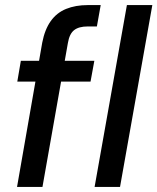

<svg xmlns="http://www.w3.org/2000/svg" viewBox="-20 -735 619 755"><path d="M47 0 146 -567Q156 -619 179.5 -652Q203 -685 240 -700Q277 -715 325 -715H376L361 -631H325Q290 -631 271.5 -616.5Q253 -602 247 -566L147 0ZM48 -414 62 -496H351L336 -414ZM352 0 479 -715H579L452 0Z"/></svg>

Font: DM Sans 28pt Medium
Style: Italic
Weight: 500
Italic angle: -10°
Version: Version 4.004;gftools[0.9.30]